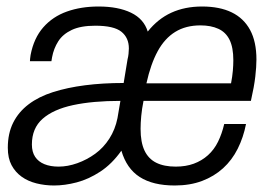

<svg xmlns="http://www.w3.org/2000/svg" viewBox="-20 -558 836 590"><path d="M146 12Q118 12 92 5.5Q66 -1 46.5 -15Q27 -29 15.5 -50.5Q4 -72 4 -104Q4 -148 20.5 -181Q37 -214 68 -237.5Q99 -261 143 -275Q187 -289 241.5 -296Q296 -303 360 -303L372 -376Q374 -383 375 -393Q376 -403 376 -409Q376 -442 353 -460.5Q330 -479 273 -479Q228 -479 200.5 -466Q173 -453 159 -431Q145 -409 140 -382L138 -370H72Q72 -372 72.5 -377.5Q73 -383 74 -389Q84 -441 113 -474Q142 -507 185.5 -522.5Q229 -538 283 -538Q343 -538 382.5 -519Q422 -500 434 -461Q465 -500 506.5 -519Q548 -538 601 -538Q655 -538 692 -520Q729 -502 748.5 -466Q768 -430 768 -375Q768 -353 764.5 -322.5Q761 -292 751 -248H421Q416 -223 414 -201.5Q412 -180 412 -162Q412 -121 424 -95.5Q436 -70 460 -58Q484 -46 520 -46Q551 -46 575.5 -55Q600 -64 619 -81Q638 -98 650 -122.5Q662 -147 669 -177H736Q728 -136 710.5 -101Q693 -66 665.5 -41Q638 -16 601 -2Q564 12 517 12Q450 12 409.5 -14Q369 -40 353 -95Q324 -54 288 -30.5Q252 -7 215.5 2.5Q179 12 146 12ZM160 -46Q188 -46 217.5 -56.5Q247 -67 272.5 -85.5Q298 -104 316 -132Q334 -160 341 -195L350 -248Q265 -248 204.5 -235Q144 -222 111 -193Q78 -164 78 -114Q78 -91 88 -76Q98 -61 116.5 -53.5Q135 -46 160 -46ZM430 -302H690Q694 -323 695.5 -340.5Q697 -358 697 -373Q697 -412 685.5 -435.5Q674 -459 651 -469.5Q628 -480 596 -480Q551 -480 518.5 -460Q486 -440 464.5 -400.5Q443 -361 430 -302Z"/></svg>

Font: Archivo SemiCondensed Light
Style: Italic
Weight: 300
Width: 4
Italic angle: -10°
Designer: Hector Gatti
Foundry: Omnibus-Type
Version: Version 2.001